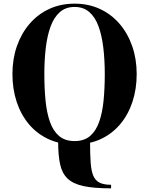

<svg xmlns="http://www.w3.org/2000/svg" viewBox="-20 -780 814 1050"><path d="M587.5 250Q494.5 250 437.2 237.8Q380 225.5 349.8 196.8Q319.5 168 308.8 118.8Q298 69.5 298 -4.5Q342.5 4 386 4Q429.5 4 472.5 -4.5Q472.5 63.5 475.8 109Q479 154.5 490.2 181Q501.5 207.5 524.8 219Q548 230.5 587.5 230.5ZM388 10Q308 10 245 -19.2Q182 -48.5 138 -101Q94 -153.5 71 -223.5Q48 -293.5 48 -375Q48 -457 72.2 -527Q96.5 -597 141.5 -649.5Q186.5 -702 249 -731Q311.5 -760 388 -760Q464 -760 526.5 -731Q589 -702 634 -649.5Q679 -597 703.2 -527Q727.5 -457 727.5 -375Q727.5 -293.5 704.5 -223.5Q681.5 -153.5 637.5 -101Q593.5 -48.5 530.5 -19.2Q467.5 10 388 10ZM388 -8.5Q440 -8.5 472.5 -36.2Q505 -64 522.5 -114Q540 -164 546.5 -230.8Q553 -297.5 553 -375Q553 -452.5 545 -519.2Q537 -586 518.8 -636Q500.5 -686 468.5 -714Q436.5 -742 388 -742Q339.5 -742 307.5 -714Q275.5 -686 257 -636Q238.5 -586 230.5 -519.2Q222.5 -452.5 222.5 -375Q222.5 -297.5 229 -230.8Q235.5 -164 253 -114Q270.5 -64 303.2 -36.2Q336 -8.5 388 -8.5Z"/></svg>

Font: Bodoni Moda
Style: Bold
Weight: 700
Designer: Owen Earl
Foundry: indestructible type
Version: Version 2.005